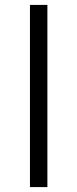

<svg xmlns="http://www.w3.org/2000/svg" viewBox="-20 -762 314 782"><path d="M102 0V-742H173V0Z"/></svg>

Font: Montserrat
Style: Regular
Weight: 400
Designer: Julieta Ulanovsky
Foundry: Julieta Ulanovsky
Version: Version 9.000; ttfautohint (v1.8.4.7-5d5b)